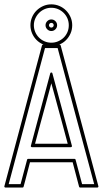

<svg xmlns="http://www.w3.org/2000/svg" viewBox="-22 -844 469 875"><path d="M2.9 10.7Q0.5 10.7 -1.2 8.8Q-2.9 6.8 -2 4.4L169.4 -637.2Q170.4 -640.6 174.3 -640.6H249.5Q253.4 -640.6 254.4 -637.2L426.3 4.4Q427.2 6.8 425.5 8.8Q423.8 10.7 421.4 10.7H343.3Q339.4 10.7 338.4 6.8L309.1 -104.5H114.7Q111.3 -91.3 107.7 -77.6Q104 -64 100.6 -50.3Q96.7 -35.6 93 -21Q89.4 -6.3 85.4 7.3Q84.5 10.7 80.6 10.7ZM286.6 -189Q275.4 -231.9 264.6 -271Q253.9 -310.1 243.2 -349.6Q238.8 -365.2 235.4 -378.4Q231.9 -391.6 228.3 -404.8Q224.6 -418 220.7 -432.4Q216.8 -446.8 211.9 -464.4Q205.1 -439 198.5 -414.3Q191.9 -389.6 185.1 -364.7Q172.9 -319.8 161.4 -277.6Q149.9 -235.4 137.7 -189ZM123.5 -173.3Q121.1 -173.3 119.4 -175.3Q117.7 -177.2 118.7 -179.7L207 -509.8Q208 -513.7 211.9 -513.7Q215.8 -513.7 216.8 -509.8L305.7 -179.7Q306.6 -177.2 304.9 -175.3Q303.2 -173.3 300.8 -173.3ZM71.8 -4.9Q79.1 -32.2 86.7 -60.8Q94.2 -89.4 101.6 -116.7Q102.5 -120.1 106.4 -120.1H317.4Q321.3 -120.1 322.3 -116.7L352.1 -4.9H407.2Q365.2 -160.6 323.7 -314.9Q282.2 -469.2 240.7 -625H183.1Q141.1 -467.8 100.3 -314.9Q59.6 -162.1 17.6 -4.9ZM211.9 -824.2Q231 -824.2 248.3 -816.9Q265.6 -809.6 278.6 -796.6Q291.5 -783.7 299.3 -766.4Q307.1 -749 307.1 -729Q307.1 -708.5 299.3 -691.2Q291.5 -673.8 278.6 -660.9Q265.6 -647.9 248.3 -640.9Q231 -633.8 211.9 -633.8Q191.9 -633.8 174.3 -641.6Q156.7 -649.4 144 -662.4Q131.3 -675.3 124 -692.6Q116.7 -710 116.7 -729Q116.7 -748 124 -765.4Q131.3 -782.7 144.3 -795.7Q157.2 -808.6 174.6 -816.4Q191.9 -824.2 211.9 -824.2ZM219.7 -736.8Q216.8 -739.7 211.9 -739.7Q207.5 -739.7 204.3 -736.6Q201.2 -733.4 201.2 -729Q201.2 -724.6 204.3 -721.4Q207.5 -718.3 211.9 -718.3Q216.3 -718.3 219.5 -721.4Q222.7 -724.6 222.7 -729Q222.7 -733.9 219.7 -736.8ZM230.5 -747.6Q238.3 -739.7 238.3 -729Q238.3 -718.3 230.5 -710.4Q222.7 -702.6 211.9 -702.6Q201.2 -702.6 193.4 -710.4Q185.5 -718.3 185.5 -729Q185.5 -739.7 193.4 -747.6Q201.2 -755.4 211.9 -755.4Q222.7 -755.4 230.5 -747.6ZM211.9 -808.6Q195.3 -808.6 180.9 -802.2Q166.5 -795.9 155.8 -784.9Q145 -773.9 138.7 -759.5Q132.3 -745.1 132.3 -729Q132.3 -712.9 138.4 -698.5Q144.5 -684.1 155.3 -673.1Q166 -662.1 180.7 -655.8Q195.3 -649.4 211.9 -649.4Q228 -649.4 242.4 -655.5Q256.8 -661.6 267.8 -672.1Q278.8 -682.6 285.2 -697.3Q291.5 -711.9 291.5 -729Q291.5 -745.6 285.2 -760.3Q278.8 -774.9 267.8 -785.6Q256.8 -796.4 242.4 -802.5Q228 -808.6 211.9 -808.6Z"/></svg>

Font: Fibel Sued Kontur LRS
Style: Regular
Weight: 400
Designer: Peter Wiegel
Foundry: Peter Wiegel
Version: Version 000.000